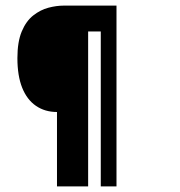

<svg xmlns="http://www.w3.org/2000/svg" viewBox="-20 -605 640 684"><path d="M183 59V-206Q140 -206 108 -228Q76 -250 59 -292.5Q42 -335 42 -398Q42 -456 57.5 -493Q73 -530 98.5 -550Q124 -570 152.5 -577.5Q181 -585 207 -585H395V59H339V-493H294V59Z"/></svg>

Font: Alumni Sans ExtraBold
Style: Regular
Weight: 800
Designer: Robert E. Leuschke
Foundry: Robert E. Leuschke
Version: Version 1.018